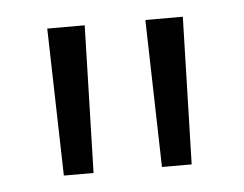

<svg xmlns="http://www.w3.org/2000/svg" viewBox="-31 -699 392 309"><g transform="rotate(-5 164.5 -544.0)"><path d="M109 -425H61L55 -663H115.5ZM267.5 -425H219.5L213.5 -663H274Z"/></g></svg>

Font: Anek Tamil Light
Style: Regular
Weight: 300
Designer: Aadarsh Rajan (Tamil), Yesha Goshar (Latin)
Foundry: Ek Type
Version: Version 1.003